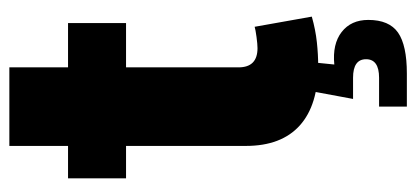

<svg xmlns="http://www.w3.org/2000/svg" viewBox="-268 -448 920 425"><g transform="rotate(-90 192.5 -236.0)"><path d="M353.5 -545.9V-417.5H255.4V-168.5Q255.4 -126.5 297.9 -126.5Q306.6 -126.5 322.8 -128.7Q338.9 -130.9 345.2 -132.8L367.7 -6.3Q338.4 2 311 4.9Q283.7 7.8 259.3 7.8Q171.9 7.8 126.7 -33Q81.5 -73.7 81.5 -152.3V-417.5H9.8V-545.9H81.5V-675.8H255.4V-545.9ZM168.5 204.1V142.6H232.4Q273.4 142.6 273.4 113.8Q273.4 85 232.4 85H185.5L205.1 -20.5H266.1V0L261.7 43.5Q307.1 39.1 333.7 59.8Q360.4 80.6 360.4 118.7Q360.4 165 332.3 184.6Q304.2 204.1 241.7 204.1Z"/></g></svg>

Font: Inter Extra Bold
Style: Regular
Weight: 800
Designer: Rasmus Andersson
Foundry: rsms
Version: Version 4.000;git-3c8e0fc